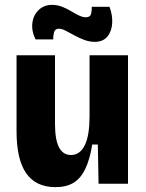

<svg xmlns="http://www.w3.org/2000/svg" viewBox="-20 -755 601 789"><path d="M208 14Q128 14 88 -42.5Q48 -99 48 -217V-528H206V-247Q206 -181 222.5 -149.5Q239 -118 272 -118Q291 -118 305.5 -129Q320 -140 329.5 -160.5Q339 -181 343.5 -210.5Q348 -240 348 -278V-528H506V-219V0H385L382 -161H359Q349 -99 330 -60Q311 -21 281.5 -3.5Q252 14 208 14ZM369 -583Q348 -583 326.5 -591Q305 -599 286 -609.5Q267 -620 250.5 -628.5Q234 -637 222 -637Q206 -637 202 -622Q198 -607 199 -593H126Q109 -628 113 -660.5Q117 -693 139 -714Q161 -735 194 -735Q215 -735 234.5 -727.5Q254 -720 271.5 -709.5Q289 -699 304.5 -691.5Q320 -684 333 -684Q351 -684 354.5 -699Q358 -714 357 -727H430Q443 -693 441 -659.5Q439 -626 421 -604.5Q403 -583 369 -583Z"/></svg>

Font: Bricolage Grotesque SemiCondensed ExtraBold
Style: Regular
Weight: 800
Width: 4
Designer: Mathieu Triay
Foundry: Atelier Triay
Version: Version 1.001;gftools[0.9.33.dev8+g029e19f]